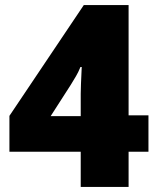

<svg xmlns="http://www.w3.org/2000/svg" viewBox="-20 -827 618 754"><path d="M17 -231V-372L309 -807H485V-374H563V-231H485V-93H297V-231ZM297 -459Q297 -473 298 -497.5Q299 -522 300 -542.5Q301 -563 301 -564H296Q287 -542 278.5 -528Q270 -514 258 -494L179 -371H297Z"/></svg>

Font: Noto Sans Oriya UI Blk
Style: Regular
Weight: 900
Designer: Amélie Bonet and Sol Matas
Foundry: Google LLC
Version: Version 2.000